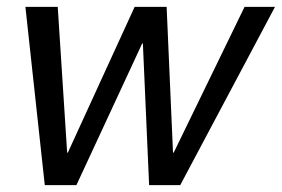

<svg xmlns="http://www.w3.org/2000/svg" viewBox="-20 -537 818 557"><path d="M412.6 0 394.5 -411.1H392.6L201.7 0H109.9L53.7 -517.1H147.5L174.8 -94.2H176.8L370.6 -517.1H463.4L481.9 -94.2H483.9L689.5 -517.1H777.8L502.9 0Z"/></svg>

Font: XB Khoramshahr
Style: Italic
Weight: 400
Italic angle: -12°
Designer: Behnam
Foundry: Irmug
Version: Version 8.005 2009